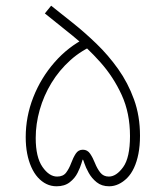

<svg xmlns="http://www.w3.org/2000/svg" viewBox="-20 -652 580 672"><path d="M178 0Q159 0 142.5 -8Q126 -16 112.5 -31Q99 -46 89.5 -67.5Q80 -89 75 -115Q70 -141 70 -172Q70 -244 96.5 -311.5Q123 -379 170.5 -433.5Q218 -488 280 -519L316 -497Q266 -477 226.5 -441.5Q187 -406 160 -361.5Q133 -317 119 -267.5Q105 -218 105 -169Q105 -102 128.5 -68Q152 -34 180 -34Q201 -34 211.5 -48Q222 -62 229 -81Q236 -100 245 -114Q254 -128 270 -128Q286 -128 295.5 -114Q305 -100 312.5 -81Q320 -62 331 -48Q342 -34 361 -34Q387 -34 411 -67Q435 -100 435 -176Q435 -256 406 -319.5Q377 -383 331 -434.5Q285 -486 233.5 -527.5Q182 -569 137 -605L159 -632Q193 -605 234.5 -572Q276 -539 317.5 -499Q359 -459 393.5 -410.5Q428 -362 449 -304Q470 -246 470 -177Q470 -142 464.5 -114Q459 -86 449 -64.5Q439 -43 425 -29Q411 -15 395 -7.5Q379 0 362 0Q336 0 318.5 -14Q301 -28 290.5 -47Q280 -66 275.5 -80Q271 -94 270 -94Q269 -94 265 -80Q261 -66 251.5 -47Q242 -28 224 -14Q206 0 178 0Z"/></svg>

Font: Cairo Play ExtraLight
Style: Regular
Weight: 250
Version: Version 3.119